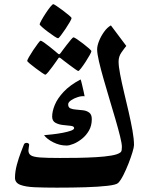

<svg xmlns="http://www.w3.org/2000/svg" viewBox="-20 -885 709 913"><path d="M617.2 -195.3Q617.2 -185.5 609.9 -161.1Q602.5 -136.7 591.1 -107.4Q579.6 -78.1 566.7 -52.5Q553.7 -26.9 542 -15.1Q533.2 -6.3 491.5 -1.5Q449.7 3.4 386.7 5.4Q323.7 7.3 251 7.3Q190.4 7.3 145.5 5.4Q100.6 3.4 75.9 -6.3Q51.3 -16.1 51.3 -39.6Q51.3 -68.8 60.3 -102.1Q69.3 -135.3 79.8 -162.1Q90.3 -189 93.8 -198.2Q96.7 -205.6 107.4 -205.6Q111.3 -205.6 115 -203.1Q118.7 -200.7 118.7 -196.8Q118.7 -194.8 116.9 -184.3Q115.2 -173.8 115.2 -169.9Q115.2 -154.3 126.7 -146.5Q138.2 -138.7 170.7 -136.2Q203.1 -133.8 265.6 -133.8Q307.1 -133.8 352.1 -134.5Q397 -135.3 438 -137.7Q479 -140.1 509.3 -145.3Q539.6 -150.4 551.8 -159.7Q557.6 -163.6 558.6 -171.9Q559.6 -180.2 559.6 -186.5Q559.6 -202.1 551 -236.8Q542.5 -271.5 529.1 -317.4Q515.6 -363.3 500.7 -413.1Q485.8 -462.9 472.4 -509.8Q459 -556.6 450.4 -593.8Q441.9 -630.9 441.9 -650.4Q441.9 -667 450.9 -689.9Q460 -712.9 474.9 -733.6Q489.7 -754.4 507.3 -764.2L580.6 -666.5Q570.8 -654.8 557.4 -635.5Q543.9 -616.2 543.9 -592.3Q543.9 -569.8 551.3 -531.5Q558.6 -493.2 569.6 -447Q580.6 -400.9 591.6 -353.5Q602.5 -306.2 609.9 -264.9Q617.2 -223.6 617.2 -195.3ZM320.3 -798.8Q320.3 -794.9 311.8 -780Q303.2 -765.1 291.3 -747.3Q279.3 -729.5 269.3 -716.3Q259.3 -703.1 255.9 -703.1Q252 -703.1 238.3 -712.2Q224.6 -721.2 208.3 -733.4Q191.9 -745.6 180.2 -756.1Q168.5 -766.6 168.5 -769.5Q168.5 -772.9 176.8 -788.1Q185.1 -803.2 196.8 -821Q208.5 -838.9 219 -852.1Q229.5 -865.2 233.9 -865.2Q235.8 -865.2 249.3 -856.4Q262.7 -847.7 279.1 -835.2Q295.4 -822.8 307.9 -812.3Q320.3 -801.8 320.3 -798.8ZM414.6 -641.6Q414.6 -637.7 406.5 -623Q398.4 -608.4 387 -590.8Q375.5 -573.2 365.5 -560.3Q355.5 -547.4 352.1 -547.4Q350.1 -547.4 337.4 -556.2Q324.7 -564.9 309.3 -576.7Q293.9 -588.4 282 -597.4Q270 -606.4 269.5 -607.4Q264.6 -611.3 261.2 -611.3Q259.3 -611.3 255.9 -605.5Q255.4 -604.5 247.3 -593Q239.3 -581.5 228.5 -566.9Q217.8 -552.2 208.3 -541Q198.7 -529.8 195.3 -529.8Q192.9 -529.8 179.7 -538.8Q166.5 -547.9 150.1 -560.1Q133.8 -572.3 121.6 -582.5Q109.4 -592.8 109.4 -595.7Q109.4 -599.1 117.9 -614.3Q126.5 -629.4 138.4 -647.2Q150.4 -665 160.4 -678.2Q170.4 -691.4 172.4 -691.4Q177.2 -691.4 189.7 -682.6Q202.1 -673.8 216.8 -662.1Q231.4 -650.4 242.2 -641.4Q252.9 -632.3 253.4 -631.8Q258.8 -627 260.7 -627Q264.6 -627 269.5 -634.3Q270 -635.3 278.3 -646.5Q286.6 -657.7 297.6 -671.9Q308.6 -686 317.6 -696.8Q326.7 -707.5 329.1 -707.5Q333 -707.5 346.4 -698.5Q359.9 -689.5 375.7 -677.2Q391.6 -665 403.1 -654.8Q414.6 -644.5 414.6 -641.6ZM416.5 -318.4Q416.5 -287.6 403.1 -264.2Q389.6 -240.7 369.6 -224.9Q349.6 -209 329.6 -200.9Q309.6 -192.9 296.4 -192.9Q263.7 -192.9 233.4 -208.3Q203.1 -223.6 189.5 -242.2Q206.5 -243.7 230.5 -246.3Q254.4 -249 277.8 -253.4Q301.3 -257.8 316.9 -263.4Q332.5 -269 332.5 -275.9Q332.5 -284.7 316.7 -286.6Q300.8 -288.6 280.3 -290.5Q259.8 -292.5 243.9 -301Q228 -309.6 228 -330.6Q228 -355.5 240.5 -386Q252.9 -416.5 282.5 -448.2Q312 -480 363.3 -507.3Q365.2 -503.4 369.6 -485.1Q374 -466.8 377.9 -449Q381.8 -431.2 382.3 -427.2Q368.2 -429.2 349.9 -423.3Q331.5 -417.5 318.1 -408.2Q304.7 -398.9 304.2 -389.6Q303.7 -374.5 314.9 -369.6Q326.2 -364.7 343 -363.8Q359.9 -362.8 376.7 -360.4Q393.6 -357.9 405 -348.9Q416.5 -339.8 416.5 -318.4Z"/></svg>

Font: Scheherazade New
Style: Bold
Weight: 700
Designer: SIL International
Foundry: SIL International
Version: Version 4.000